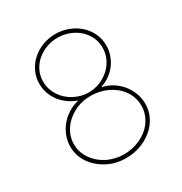

<svg xmlns="http://www.w3.org/2000/svg" viewBox="-174 -865 949 1003"><g transform="rotate(-30 301.0 -363.5)"><path d="M75.3 -187.5Q75.3 -220.2 86.6 -250.5Q98 -280.9 118.4 -305.9Q138.8 -331 167.1 -349.1Q195.3 -367.2 228.7 -375V-377.8Q200.6 -387.8 176.8 -405Q153.1 -422.2 135.8 -445Q118.6 -467.7 109 -495Q99.4 -522.4 99.4 -552.6Q99.4 -593.4 116.1 -627.3Q132.8 -661.2 160.7 -685.7Q188.6 -710.2 225.1 -723.7Q261.7 -737.2 301.1 -737.2Q340.2 -737.2 376.6 -723.9Q413 -710.6 441.1 -686.3Q469.1 -661.9 486 -627.8Q502.8 -593.8 502.8 -552.6Q502.8 -522.4 493.3 -494.9Q483.7 -467.3 466.6 -444.4Q449.6 -421.5 425.8 -404.5Q402 -387.4 373.6 -377.8V-375Q407.3 -367.9 435.4 -350Q463.4 -332 483.8 -306.6Q504.3 -281.2 515.6 -250.5Q527 -219.8 527 -187.5Q527 -142.4 507.6 -106Q488.3 -69.6 456.5 -43.9Q424.7 -18.1 384.2 -4.1Q343.8 9.9 301.1 9.9Q269.9 9.9 241.5 3.4Q213.1 -3.2 187.5 -16.7Q161.9 -30.2 141.2 -48.3Q120.4 -66.4 105.6 -88.2Q90.9 -110.1 83.1 -135.1Q75.3 -160.2 75.3 -187.5ZM125.4 -100.9Q138.8 -81 157.5 -64.6Q176.1 -48.3 198.7 -36.8Q221.2 -25.2 247.2 -19Q273.1 -12.8 301.1 -12.8Q326 -12.8 350.9 -18.3Q375.7 -23.8 398.3 -34.3Q420.8 -44.7 440.2 -60Q459.5 -75.3 473.7 -95Q487.9 -114.7 496.1 -138.3Q504.3 -161.9 504.3 -188.9Q504.3 -215.9 496.3 -239.3Q488.3 -262.8 474.1 -282.3Q459.9 -301.8 440.7 -317.3Q421.5 -332.7 398.8 -343.4Q376.1 -354 351.2 -359.6Q326.3 -365.1 301.1 -365.1Q243.6 -365.1 198.5 -341.3Q175.4 -329.2 156.8 -312.9Q138.1 -296.5 125.2 -277.2Q112.2 -257.8 105.1 -235.4Q98 -213.1 98 -188.9Q98 -141 125.4 -100.9ZM301.1 -384.9Q335.9 -384.9 368.1 -397.5Q400.2 -410.2 425.2 -432.5Q450.3 -454.9 465.2 -485.6Q480.1 -516.3 480.1 -552.6Q480.1 -588.8 465.2 -618.6Q450.3 -648.4 425.4 -669.7Q400.6 -691.1 368.3 -702.8Q335.9 -714.5 301.1 -714.5Q266.7 -714.5 234.6 -702.9Q202.4 -691.4 177.4 -670.1Q152.3 -648.8 137.3 -619Q122.2 -589.1 122.2 -552.6Q122.2 -528.8 129.1 -507.1Q136 -485.4 148.1 -467Q160.2 -448.5 177 -433.2Q193.9 -418 213.8 -407.3Q233.7 -396.7 255.9 -390.8Q278.1 -384.9 301.1 -384.9Z"/></g></svg>

Font: Inter P Thin
Style: Regular
Weight: 100
Designer: Rasmus Andersson
Foundry: rsms
Version: Version 3.018;git-588b23468